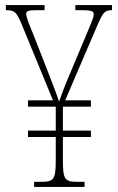

<svg xmlns="http://www.w3.org/2000/svg" viewBox="-20 -734 463 754"><path d="M114 0H312V-20H283C233 -20 227 -31 227 -107V-196H337V-221H227V-315H337V-340H236L363 -636C383 -682 390 -694 418 -694H420V-714H276V-694H303C347 -694 348 -687 348 -677C348 -662 331 -628 307 -569L246 -424C234 -396 223 -366 212 -335C202 -366 181 -419 164 -463L110 -601C95 -638 83 -665 83 -680C83 -690 90 -694 121 -694H155V-714H3V-694H5C39 -694 46 -685 67 -634L188 -340H90V-315H199V-221H90V-196H199V-108C199 -31 193 -20 143 -20H114Z"/></svg>

Font: Noto Serif Sinhala ExtraCondensed Thin
Style: Regular
Weight: 100
Width: 2
Designer: Jelle Bosma - Monotype Design Team
Foundry: Monotype Imaging Inc.
Version: Version 2.007